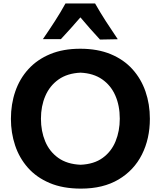

<svg xmlns="http://www.w3.org/2000/svg" viewBox="-20 -1090 940 1124"><path d="M454.1 14.2Q348.1 14.2 270.8 -18.6Q193.4 -51.3 143.1 -108.4Q92.8 -165.5 68.4 -239Q43.9 -312.5 43.9 -394Q43.9 -480.5 69.6 -554.9Q95.2 -629.4 146.5 -685.5Q197.8 -741.7 273.7 -773.2Q349.6 -804.7 449.7 -804.7Q551.8 -804.7 628.2 -772.9Q704.6 -741.2 755.4 -684.8Q806.2 -628.4 831.8 -554.2Q857.4 -480 857.4 -395Q857.4 -277.8 810.8 -185.3Q764.2 -92.8 674.1 -39.3Q584 14.2 454.1 14.2ZM451.7 -125.5Q530.8 -128.9 581.5 -166Q632.3 -203.1 656.7 -263.2Q681.2 -323.2 681.2 -395Q681.2 -471.7 655 -531Q628.9 -590.3 577.9 -625.7Q526.9 -661.1 451.7 -664.6Q374 -661.1 322.5 -624.5Q271 -587.9 245.4 -528.3Q219.7 -468.8 219.7 -395Q219.7 -322.3 244.6 -262.5Q269.5 -202.6 321 -165.8Q372.6 -128.9 451.7 -125.5ZM565.4 -858.4Q535.6 -890.6 506.8 -923.1Q478 -955.6 450.7 -988.3Q394.5 -922.9 336.4 -860.8H231Q267.1 -913.1 301 -965.6Q335 -1018.1 363.3 -1069.8H536.6Q565.9 -1018.1 599.9 -965.3Q633.8 -912.6 669.4 -860.4Z"/></svg>

Font: Pinar DS1 Bold
Style: Regular
Weight: 700
Designer: Amin Abedi
Version: Version 3.000